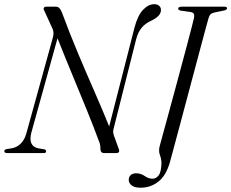

<svg xmlns="http://www.w3.org/2000/svg" viewBox="-32 -732 1105 918"><path d="M117.5 -96.5Q101.5 -32.5 152.5 -22.5L178 -18.5Q188.5 -16.5 188.5 -8.5Q188.5 0 176.5 0H4Q-11.5 0 -11.5 -9Q-11.5 -17 1.5 -19.5L24.5 -23Q48 -27 67 -45.2Q86 -63.5 95 -98L221 -553.5Q228.5 -580 216 -601.5L180 -680.5Q175 -687.5 177.5 -693.8Q180 -700 189.5 -700H234Q245 -700 251.2 -694Q257.5 -688 263.5 -674Q299.5 -576 340.5 -478.5Q381.5 -381 420.8 -291.5Q460 -202 490 -127.5L611 -600Q626.5 -658.5 652 -685.2Q677.5 -712 706 -712Q720.5 -712 729.2 -704Q738 -696 737.5 -683.5Q737.5 -655 691 -633Q663 -620.5 645.5 -599.5Q628 -578.5 619 -544.5L511.5 -118Q509 -109 509 -101.2Q509 -93.5 514 -80L535.5 -21Q544 0 522.5 0H466Q447.5 0 448 -22Q448 -33.5 446.2 -41.8Q444.5 -50 438.5 -63.5Q417 -123 384.2 -203.2Q351.5 -283.5 314.5 -372.8Q277.5 -462 243 -549ZM964.5 -643Q962 -634.5 952 -597.8Q942 -561 927.2 -505.5Q912.5 -450 895 -384.8Q877.5 -319.5 860 -253.5Q842.5 -187.5 827 -129.8Q811.5 -72 800.5 -31Q789.5 10 785.5 24.5Q768 99.5 729.8 132.5Q691.5 165.5 640 165.5Q611.5 165.5 597.5 154.5Q583.5 143.5 583.5 127.5Q583.5 114 593 105.2Q602.5 96.5 618.5 96.5Q641 96.5 659.8 109.5Q678.5 122.5 697.5 122.5Q714 122.5 726.5 106.5Q739 90.5 740 47Q740 29.5 732.2 8.2Q724.5 -13 733.5 -41Q735.5 -49 745 -83.2Q754.5 -117.5 768.5 -169Q782.5 -220.5 798.8 -280.5Q815 -340.5 831.2 -400.8Q847.5 -461 861.2 -512.8Q875 -564.5 884 -599.8Q893 -635 895 -644Q898.5 -659.5 894.5 -666.2Q890.5 -673 876.5 -675L833 -681Q819.5 -683.5 820 -691Q820 -700 837 -700H1041.5Q1053.5 -700 1053.5 -692.5Q1053.5 -685 1040 -682L996.5 -673Q982.5 -670 975.8 -664.5Q969 -659 964.5 -643Z"/></svg>

Font: Fraunces 72pt S000 Light
Style: Italic
Weight: 300
Italic angle: -16°
Version: Version 1.000; ttfautohint (v1.8.3)